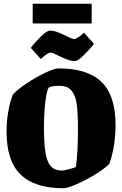

<svg xmlns="http://www.w3.org/2000/svg" viewBox="-20 -989 650 1022"><path d="M15 -287Q15 -396 48 -485Q72 -512 121.5 -545Q171 -578 220.5 -601.5Q270 -625 292 -625Q445 -625 520 -553Q595 -481 595 -324Q595 -210 562 -117Q539 -93 489 -62Q439 -31 389 -9Q339 13 318 13Q165 13 90 -59.5Q15 -132 15 -287ZM384 -100Q395 -179 395 -305Q395 -387 388.5 -434Q382 -481 361 -506.5Q340 -532 298 -532Q258 -532 242 -524Q231 -519 222.5 -457Q214 -395 214 -308Q214 -220 223 -171.5Q232 -123 252.5 -102Q273 -81 311 -81Q320 -81 349.5 -89Q379 -97 384 -100ZM290 -693Q260 -709 250 -709Q234 -709 197 -675L144 -734Q160 -757 194.5 -791.5Q229 -826 245 -826Q265 -826 286 -818Q307 -810 334 -797Q364 -781 374 -781Q390 -781 427 -815L480 -756Q464 -733 429.5 -698.5Q395 -664 379 -664Q359 -664 338 -672Q317 -680 290 -693ZM154 -969H468V-864H154Z"/></svg>

Font: Grenze Black
Style: Regular
Weight: 900
Designer: Renata Polastri
Foundry: Omnibus-Type
Version: Version 1.002; ttfautohint (v1.8)